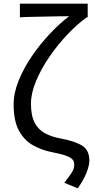

<svg xmlns="http://www.w3.org/2000/svg" viewBox="-20 -816 513 1042"><path d="M402 206 329 176Q358 139 370.5 119Q383 99 383 77Q383 60 373 49Q363 38 336.5 28.5Q310 19 258 9Q204 -2 157.5 -28.5Q111 -55 82.5 -107.5Q54 -160 54 -249Q54 -312 81.5 -379.5Q109 -447 153.5 -512Q198 -577 251 -633Q304 -689 355 -728Q331 -728 297 -727.5Q263 -727 225 -726Q187 -725 151 -724.5Q115 -724 88 -722V-796H456V-722H451Q399 -685 346 -629Q293 -573 248 -507.5Q203 -442 175.5 -376Q148 -310 148 -253Q148 -189 168 -150.5Q188 -112 224.5 -92.5Q261 -73 311 -64Q390 -49 427.5 -24.5Q465 0 465 56Q465 81 450 120Q435 159 402 206Z"/></svg>

Font: Source Han Sans SC
Style: Regular
Weight: 400
Designer: Ryoko NISHIZUKA 西塚涼子 (kana, bopomofo & ideographs); Paul D. Hunt (Latin, Greek & Cyrillic); Sandoll Communications 산돌커뮤니
Foundry: Adobe
Version: Version 2.002;hotconv 1.0.116;makeotfexe 2.5.65601; ttfautoh